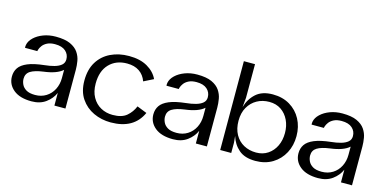

<svg xmlns="http://www.w3.org/2000/svg" viewBox="-69 -1074 2935 1462"><g transform="rotate(15 1398.0 -343.0)"><path d="M222 14Q130 14 80 -27Q30 -68 30 -131Q30 -170 50 -199.5Q70 -229 117.5 -249Q165 -269 248 -278Q289 -282 323 -291.5Q357 -301 377 -318Q397 -335 397 -363Q397 -402 368.5 -427.5Q340 -453 285 -453Q248 -453 224 -441Q200 -429 187 -411.5Q174 -394 169 -377Q168 -372 167 -367H70Q69 -378 71 -390Q77 -422 106 -449.5Q135 -477 179 -493.5Q223 -510 276 -510Q348 -510 390.5 -490.5Q433 -471 454 -440Q475 -409 481 -373.5Q487 -338 487 -306V0H400V-100Q379 -52 334 -19Q289 14 222 14ZM236 -40Q285 -40 322.5 -63.5Q360 -87 380.5 -127.5Q401 -168 401 -217V-282Q356 -241 252 -228Q186 -219 153 -198.5Q120 -178 120 -137Q120 -115 130.5 -92.5Q141 -70 166 -55Q191 -40 236 -40Z M846 13Q773 13 710.5 -16Q648 -45 609.5 -102Q571 -159 571 -244Q571 -331 607.5 -390.5Q644 -450 708 -481Q772 -512 853 -512Q940 -512 998 -478.5Q1056 -445 1081 -391L1005 -353Q988 -401 949.5 -427Q911 -453 853 -453Q766 -453 713 -398Q660 -343 660 -244Q660 -181 685 -136.5Q710 -92 752 -69Q794 -46 846 -46Q918 -46 956 -78.5Q994 -111 1013 -158L1091 -127Q1028 13 846 13Z M1337 14Q1245 14 1195 -27Q1145 -68 1145 -131Q1145 -170 1165 -199.5Q1185 -229 1232.5 -249Q1280 -269 1363 -278Q1404 -282 1438 -291.5Q1472 -301 1492 -318Q1512 -335 1512 -363Q1512 -402 1483.5 -427.5Q1455 -453 1400 -453Q1363 -453 1339 -441Q1315 -429 1302 -411.5Q1289 -394 1284 -377Q1283 -372 1282 -367H1185Q1184 -378 1186 -390Q1192 -422 1221 -449.5Q1250 -477 1294 -493.5Q1338 -510 1391 -510Q1463 -510 1505.5 -490.5Q1548 -471 1569 -440Q1590 -409 1596 -373.5Q1602 -338 1602 -306V0H1515V-100Q1494 -52 1449 -19Q1404 14 1337 14ZM1351 -40Q1400 -40 1437.5 -63.5Q1475 -87 1495.5 -127.5Q1516 -168 1516 -217V-282Q1471 -241 1367 -228Q1301 -219 1268 -198.5Q1235 -178 1235 -137Q1235 -115 1245.5 -92.5Q1256 -70 1281 -55Q1306 -40 1351 -40Z M1707 0 1706 -700H1794V-435L1787 -360Q1806 -427 1854 -470Q1902 -513 1986 -513Q2063 -513 2120.5 -478.5Q2178 -444 2209.5 -385Q2241 -326 2241 -252Q2241 -178 2209.5 -118.5Q2178 -59 2120.5 -24Q2063 11 1986 11Q1902 11 1855 -29.5Q1808 -70 1789 -133L1794 -81V0ZM1975 -52Q2028 -52 2067.5 -78.5Q2107 -105 2128.5 -150Q2150 -195 2150 -252Q2150 -308 2128.5 -353Q2107 -398 2068 -424.5Q2029 -451 1975 -451Q1921 -451 1878 -427Q1835 -403 1809.5 -358.5Q1784 -314 1784 -252Q1784 -189 1809 -144Q1834 -99 1877.5 -75.5Q1921 -52 1975 -52Z M2481 14Q2389 14 2339 -27Q2289 -68 2289 -131Q2289 -170 2309 -199.5Q2329 -229 2376.5 -249Q2424 -269 2507 -278Q2548 -282 2582 -291.5Q2616 -301 2636 -318Q2656 -335 2656 -363Q2656 -402 2627.5 -427.5Q2599 -453 2544 -453Q2507 -453 2483 -441Q2459 -429 2446 -411.5Q2433 -394 2428 -377Q2427 -372 2426 -367H2329Q2328 -378 2330 -390Q2336 -422 2365 -449.5Q2394 -477 2438 -493.5Q2482 -510 2535 -510Q2607 -510 2649.5 -490.5Q2692 -471 2713 -440Q2734 -409 2740 -373.5Q2746 -338 2746 -306V0H2659V-100Q2638 -52 2593 -19Q2548 14 2481 14ZM2495 -40Q2544 -40 2581.5 -63.5Q2619 -87 2639.5 -127.5Q2660 -168 2660 -217V-282Q2615 -241 2511 -228Q2445 -219 2412 -198.5Q2379 -178 2379 -137Q2379 -115 2389.5 -92.5Q2400 -70 2425 -55Q2450 -40 2495 -40Z"/></g></svg>

Font: Panamera Medium
Style: Regular
Weight: 500
Designer: Bastien Sozeau
Foundry: NBR — Bastien Sozeau
Version: Version 3.002; ttfautohint (v1.8.4.7-5d5b);gftools[0.9.33]